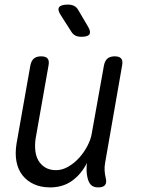

<svg xmlns="http://www.w3.org/2000/svg" viewBox="-20 -805 640 835"><path d="M408 10Q387 10 376.5 0Q366 -10 361 -30Q357 -46 356.5 -62.5Q356 -79 358 -96Q333 -47 293 -18.5Q253 10 198 10Q158 10 127.5 -4Q97 -18 77.5 -43Q58 -68 51.5 -103Q45 -138 52 -181L112 -520Q116 -541 127.5 -550.5Q139 -560 159 -560Q179 -560 187 -550.5Q195 -541 191 -520L135 -203Q131 -176 133.5 -151Q136 -126 147 -107Q158 -88 177 -76.5Q196 -65 224 -65Q251 -65 277.5 -80.5Q304 -96 325 -119.5Q346 -143 360.5 -171Q375 -199 379 -224L432 -520Q436 -541 447.5 -550.5Q459 -560 479 -560Q499 -560 507 -550.5Q515 -541 511 -520L437 -96Q434 -80 435 -63Q436 -46 440 -30Q445 -10 436.5 0Q428 10 408 10ZM291 -666 245 -738Q229 -762 237 -773.5Q245 -785 275 -785Q291 -785 302 -779.5Q313 -774 320 -762L363 -689Q376 -667 369 -656Q362 -645 334 -645Q319 -645 308.5 -650Q298 -655 291 -666Z"/></svg>

Font: Maple Mono Light
Style: Italic
Weight: 300
Italic angle: -10°
Monospace: yes
Designer: subframe7536
Version: Version 7.000